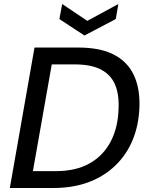

<svg xmlns="http://www.w3.org/2000/svg" viewBox="-20 -937 741 957"><path d="M29 0 152 -700H370Q479 -700 547 -665Q615 -630 646.5 -564Q678 -498 675 -404Q672 -314 641.5 -240Q611 -166 555 -112Q499 -58 421.5 -29Q344 0 247 0ZM144 -84H258Q358 -84 426.5 -122.5Q495 -161 532 -232Q569 -303 571 -398Q574 -469 552.5 -517.5Q531 -566 482 -591Q433 -616 352 -616H238ZM570 -917 557 -842 401 -760 276 -842 290 -917 415 -833Z"/></svg>

Font: DM Sans 17pt Medium
Style: Italic
Weight: 500
Italic angle: -10°
Version: Version 4.004;gftools[0.9.30]